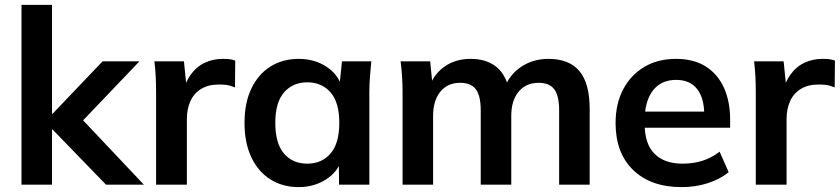

<svg xmlns="http://www.w3.org/2000/svg" viewBox="-20 -756 3440 786"><path d="M68 0V-736H193V-290H195L400 -505H551L296 -238L297 -288L569 0H414L195 -226H193V0Z M619 0V-376Q619 -408 617.5 -441Q616 -474 612 -505H733L747 -367H727Q737 -417 760.5 -450Q784 -483 818 -499Q852 -515 892 -515Q910 -515 921 -513.5Q932 -512 943 -508L942 -398Q923 -406 909.5 -408Q896 -410 876 -410Q833 -410 803.5 -392Q774 -374 759.5 -342Q745 -310 745 -269V0Z M1203 10Q1137 10 1087 -21.5Q1037 -53 1009 -112Q981 -171 981 -253Q981 -335 1009 -393.5Q1037 -452 1087 -483.5Q1137 -515 1203 -515Q1267 -515 1315.5 -483.5Q1364 -452 1380 -399H1369L1380 -505H1500Q1497 -474 1494.5 -442Q1492 -410 1492 -379V0H1368L1367 -104H1379Q1363 -52 1314 -21Q1265 10 1203 10ZM1238 -86Q1297 -86 1333 -127.5Q1369 -169 1369 -253Q1369 -337 1333 -378Q1297 -419 1238 -419Q1179 -419 1143 -378Q1107 -337 1107 -253Q1107 -169 1142.5 -127.5Q1178 -86 1238 -86Z M1628 0V-379Q1628 -410 1626 -442Q1624 -474 1620 -505H1741L1751 -405H1739Q1760 -457 1803.5 -486Q1847 -515 1907 -515Q1967 -515 2006.5 -486.5Q2046 -458 2062 -398H2046Q2067 -452 2115 -483.5Q2163 -515 2225 -515Q2310 -515 2352 -465Q2394 -415 2394 -309V0H2269V-304Q2269 -364 2249 -390.5Q2229 -417 2185 -417Q2133 -417 2103 -380.5Q2073 -344 2073 -282V0H1948V-304Q1948 -364 1928 -390.5Q1908 -417 1864 -417Q1812 -417 1782.5 -380.5Q1753 -344 1753 -282V0Z M2771 10Q2644 10 2572 -60Q2500 -130 2500 -252Q2500 -331 2531 -390Q2562 -449 2617.5 -482Q2673 -515 2747 -515Q2820 -515 2869 -484Q2918 -453 2943.5 -397Q2969 -341 2969 -266V-233H2601V-299H2880L2863 -285Q2863 -355 2833.5 -392Q2804 -429 2748 -429Q2686 -429 2652.5 -385Q2619 -341 2619 -262V-249Q2619 -167 2659.5 -126.5Q2700 -86 2774 -86Q2817 -86 2854.5 -97.5Q2892 -109 2926 -135L2963 -51Q2927 -22 2877 -6Q2827 10 2771 10Z M3074 0V-376Q3074 -408 3072.5 -441Q3071 -474 3067 -505H3188L3202 -367H3182Q3192 -417 3215.5 -450Q3239 -483 3273 -499Q3307 -515 3347 -515Q3365 -515 3376 -513.5Q3387 -512 3398 -508L3397 -398Q3378 -406 3364.5 -408Q3351 -410 3331 -410Q3288 -410 3258.5 -392Q3229 -374 3214.5 -342Q3200 -310 3200 -269V0Z"/></svg>

Font: Mulish ExtraLight
Style: Regular
Weight: 200
Designer: Vernon Adams
Foundry: Vernon Adams
Version: Version 3.603